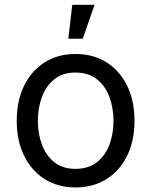

<svg xmlns="http://www.w3.org/2000/svg" viewBox="-20 -781 640 812"><path d="M299.3 11.7Q225.1 11.7 169.2 -23.4Q113.3 -58.6 82 -122.1Q50.8 -185.5 50.8 -269.5Q50.8 -355 82 -418.7Q113.3 -482.4 169.2 -517.6Q225.1 -552.7 299.3 -552.7Q374 -552.7 430.2 -517.6Q486.3 -482.4 517.6 -418.7Q548.8 -355 548.8 -269.5Q548.8 -185.5 517.6 -122.1Q486.3 -58.6 430.2 -23.4Q374 11.7 299.3 11.7ZM299.3 -66.9Q354.5 -66.9 390.1 -95.2Q425.8 -123.5 442.9 -169.7Q460 -215.8 460 -269.5Q460 -323.7 442.9 -370.4Q425.8 -417 390.1 -445.6Q354.5 -474.1 299.3 -474.1Q244.6 -474.1 209.5 -445.6Q174.3 -417 157.2 -370.6Q140.1 -324.2 140.1 -269.5Q140.1 -215.8 157.2 -169.7Q174.3 -123.5 209.5 -95.2Q244.6 -66.9 299.3 -66.9ZM269 -617.2 285.6 -760.7H379.9L330.1 -617.2Z"/></svg>

Font: Inter
Style: Regular
Weight: 400
Designer: Rasmus Andersson
Foundry: rsms
Version: Version 4.001;git-9221beed3